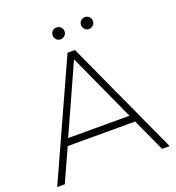

<svg xmlns="http://www.w3.org/2000/svg" viewBox="-151 -975 1000 1094"><g transform="rotate(-20 349.0 -428.0)"><path d="M644 0H690L370 -699H325L8 0H54L144 -199H553ZM162 -241 347 -651 534 -241ZM289.5 -794.5C296.5 -787.5 305 -784 315 -784C324.3 -784 332.7 -787.5 340 -794.5C347.3 -801.5 351 -810 351 -820C351 -830 347.5 -838.5 340.5 -845.5C333.5 -852.5 325 -856 315 -856C305 -856 296.5 -852.7 289.5 -846C282.5 -839.3 279 -830.7 279 -820C279 -810 282.5 -801.5 289.5 -794.5ZM462 -794.5C469.3 -787.5 477.7 -784 487 -784C497 -784 505.5 -787.5 512.5 -794.5C519.5 -801.5 523 -810 523 -820C523 -830.7 519.5 -839.3 512.5 -846C505.5 -852.7 497 -856 487 -856C477 -856 468.5 -852.5 461.5 -845.5C454.5 -838.5 451 -830 451 -820C451 -810 454.7 -801.5 462 -794.5Z"/></g></svg>

Font: Montserrat Custom ExtraLight
Style: Regular
Weight: 300
Designer: Julieta Ulanovsky
Foundry: Julieta Ulanovsky
Version: Version 7.200